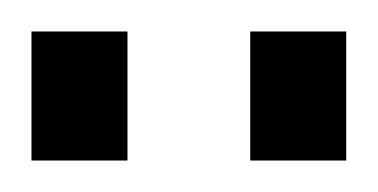

<svg xmlns="http://www.w3.org/2000/svg" viewBox="-20 -742 240 122"><path d="M0 -640V-722H61V-640ZM139 -640V-722H200V-640Z"/></svg>

Font: Archivo Condensed Light
Style: Regular
Weight: 300
Width: 3
Designer: Hector Gatti
Foundry: Omnibus-Type
Version: Version 2.001